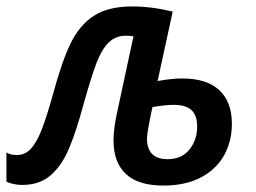

<svg xmlns="http://www.w3.org/2000/svg" viewBox="-62 -567 795 597"><path d="M291 -130Q291 -165 301 -212L353 -454Q341 -456 330 -456Q297 -456 275.5 -434.5Q254 -413 238 -371Q222 -329 199 -247Q175 -158 152.5 -105Q130 -52 95.5 -22Q61 8 7 8Q-20 8 -42 -2V-93Q-30 -85 -9 -85Q16 -85 34 -104.5Q52 -124 67.5 -163.5Q83 -203 103 -275Q130 -375 157.5 -432Q185 -489 230 -518Q275 -547 349 -547Q409 -547 475 -531L428 -315Q470 -323 505 -323Q581 -323 620 -286.5Q659 -250 659 -182Q659 -128 635 -84.5Q611 -41 563 -15.5Q515 10 446 10Q368 10 329.5 -26Q291 -62 291 -130ZM551 -173Q551 -208 533.5 -224.5Q516 -241 478 -241Q452 -241 412 -234Q395 -155 395 -137Q395 -72 459 -72Q503 -72 527 -102Q551 -132 551 -173Z"/></svg>

Font: Noto Sans UI NarrowMedium
Style: Italic
Weight: 500
Width: 4
Italic angle: -12°
Designer: Monotype Design Team
Foundry: Monotype Imaging Inc.
Version: Version 1.001